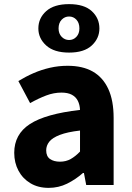

<svg xmlns="http://www.w3.org/2000/svg" viewBox="-20 -897 638 931"><path d="M216 14Q165 14 127.5 -8.5Q90 -31 69.5 -69.5Q49 -108 49 -156Q49 -246 125 -295.5Q201 -345 368 -364Q367 -389 357.5 -408Q348 -427 328.5 -437.5Q309 -448 278 -448Q241 -448 204 -434Q167 -420 126 -397L69 -504Q105 -526 143 -542.5Q181 -559 222.5 -568.5Q264 -578 308 -578Q381 -578 430 -550Q479 -522 505 -466Q531 -410 531 -325V0H398L387 -58H382Q347 -27 305.5 -6.5Q264 14 216 14ZM271 -113Q300 -113 323 -126Q346 -139 368 -162V-264Q307 -257 270.5 -243Q234 -229 219 -210Q204 -191 204 -168Q204 -139 222.5 -126Q241 -113 271 -113ZM315 -642Q242 -642 204 -676.5Q166 -711 166 -759Q166 -809 204 -843Q242 -877 315 -877Q388 -877 425 -843Q462 -809 462 -759Q462 -711 425 -676.5Q388 -642 315 -642ZM315 -703Q336 -703 350.5 -718.5Q365 -734 365 -759Q365 -786 350.5 -801.5Q336 -817 315 -817Q294 -817 279 -801.5Q264 -786 264 -759Q264 -734 279 -718.5Q294 -703 315 -703Z"/></svg>

Font: Noto Sans JP ExtraBold
Style: Regular
Weight: 800
Designer: Ryoko NISHIZUKA  (kana, bopomofo & ideographs); Paul D. Hunt (Latin, Greek & Cyrillic); Sandoll Communications , Soo-you
Foundry: Adobe
Version: Version 2.004-H2;hotconv 1.0.118;makeotfexe 2.5.65603